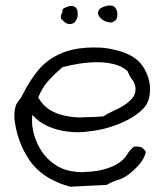

<svg xmlns="http://www.w3.org/2000/svg" viewBox="-20 -665 625 723"><path d="M529.3 -92.8Q522.5 -65.4 502.9 -43.9Q483.4 -22.5 463.9 -7.8Q446.3 5.9 423.8 12.7Q401.4 19.5 381.8 31.2Q344.7 33.2 311.5 34.7Q278.3 36.1 245.1 38.1Q203.1 27.3 167.5 7.3Q131.8 -12.7 104.5 -43.9Q91.8 -58.6 77.1 -84Q62.5 -109.4 51.8 -140.1Q41 -170.9 36.1 -204.1Q34.2 -215.8 34.2 -228.5Q34.2 -248 39.1 -265.6Q41 -274.4 50.8 -286.1Q60.5 -297.9 68.4 -314.5Q93.8 -364.3 124.5 -401.4Q155.3 -438.5 203.1 -460.9Q233.4 -475.6 276.4 -482.4Q304.7 -486.3 333 -486.3Q348.6 -486.3 364.3 -485.4Q408.2 -481.4 447.8 -466.8Q487.3 -452.1 509.8 -425.8Q524.4 -408.2 533.7 -385.3Q543 -362.3 544.9 -337.9V-327.1Q544.9 -308.6 540 -291Q533.2 -268.6 515.6 -252Q493.2 -230.5 460.4 -213.4Q427.7 -196.3 390.1 -185.1Q352.5 -173.8 311.5 -169.9Q292 -167 273.4 -167Q252 -167 232.4 -169.9Q193.4 -174.8 159.7 -189.9Q126 -205.1 101.6 -232.4Q100.6 -221.7 100.6 -211.9Q100.6 -186.5 107.4 -161.1Q117.2 -125 136.7 -95.7Q156.2 -66.4 185.1 -46.4Q213.9 -26.4 248 -20.5Q268.6 -16.6 292 -16.6Q294.9 -16.6 297.9 -17.6Q323.2 -17.6 348.1 -22Q373 -26.4 395.5 -35.2Q418 -43.9 434.6 -56.6Q449.2 -67.4 458.5 -83Q467.8 -98.6 483.4 -112.3Q488.3 -113.3 493.2 -113.3Q505.9 -113.3 513.7 -109.4Q523.4 -103.5 529.3 -92.8ZM490.2 -334Q488.3 -352.5 478 -364.7Q467.8 -377 460.9 -396.5Q441.4 -415 411.1 -422.9Q380.9 -430.7 347.7 -430.7Q313.5 -430.7 278.8 -425.3Q244.1 -419.9 215.8 -412.1Q187.5 -388.7 163.1 -361.8Q138.7 -335 124 -297.9Q140.6 -268.6 166 -252.4Q191.4 -236.3 223.6 -229.5Q253.9 -222.7 288.1 -222.7Q290 -222.7 293 -223.6Q330.1 -223.6 369.1 -226.6Q384.8 -237.3 406.7 -247.1Q428.7 -256.8 447.8 -269Q466.8 -281.2 479.5 -296.9Q490.2 -310.5 490.2 -328.1ZM421.9 -614.3V-610.4Q421.9 -593.8 414.1 -587.9Q406.2 -580.1 394.5 -580.1L393.6 -581.1Q381.8 -581.1 369.6 -588.4Q357.4 -595.7 352.5 -605.5Q348.6 -610.4 348.6 -616.2Q348.6 -620.1 350.6 -624Q353.5 -633.8 373 -640.6Q384.8 -644.5 393.6 -644.5Q403.3 -644.5 410.2 -639.6Q420.9 -630.9 421.9 -614.3ZM215.8 -630.9Q235.4 -642.6 248 -642.6H252.9Q265.6 -639.6 270.5 -628.9Q272.5 -622.1 272.5 -613.3V-604.5Q269.5 -589.8 261.7 -582Q253.9 -574.2 242.2 -574.2H240.2Q226.6 -575.2 210 -594.7Q209 -598.6 209 -601.6Q209 -609.4 212.9 -614.3Q215.8 -619.1 215.8 -627Z"/></svg>

Font: Crafty Girls
Style: Regular
Weight: 400
Designer: Crystal Kluge
Foundry: Font Diner, Inc DBA Tart Workshop
Version: Version 1.000